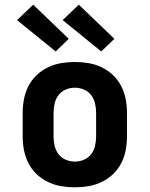

<svg xmlns="http://www.w3.org/2000/svg" viewBox="-20 -793 640 821"><path d="M300 8Q270 8 241 3Q212 -2 185 -15Q158 -28 136.5 -48.5Q115 -69 101.5 -95.5Q88 -122 82.5 -151Q77 -180 77 -210V-310Q77 -340 82.5 -369Q88 -398 101.5 -424.5Q115 -451 136.5 -471.5Q158 -492 185 -505Q212 -518 241 -523Q270 -528 300 -528Q330 -528 359 -523Q388 -518 415 -505Q442 -492 463.5 -471.5Q485 -451 498.5 -424.5Q512 -398 517.5 -369Q523 -340 523 -310V-210Q523 -180 517.5 -151Q512 -122 498.5 -95.5Q485 -69 463.5 -48.5Q442 -28 415 -15Q388 -2 359 3Q330 8 300 8ZM300 -102Q320 -102 339 -110Q358 -118 370 -134Q382 -150 386.5 -170Q391 -190 391 -210V-310Q391 -330 386.5 -350Q382 -370 370 -386Q358 -402 339 -410Q320 -418 300 -418Q280 -418 261 -410Q242 -402 230 -386Q218 -370 213.5 -350Q209 -330 209 -310V-210Q209 -190 213.5 -170Q218 -150 230 -134Q242 -118 261 -110Q280 -102 300 -102ZM413 -573 248 -707 317 -773 469 -627ZM218 -573 53 -707 122 -773 274 -627Z"/></svg>

Font: Iosevka Etoile Extrabold
Style: Regular
Weight: 800
Designer: Belleve Invis
Foundry: Belleve Invis
Version: Version 22.1.2; ttfautohint (v1.8.4)